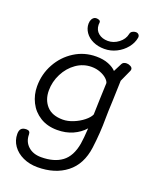

<svg xmlns="http://www.w3.org/2000/svg" viewBox="-175 -823 931 1169"><g transform="rotate(20 290.0 -239.0)"><path d="M549 -505Q549 -499 546 -493Q538 -477 512 -418L508 -294Q504 -206 504 -171Q504 -78 491 22Q476 135 402 192.5Q328 250 215 250Q163 250 121 230.5Q79 211 55 177Q31 143 31 101Q31 78 41.5 67Q52 56 75 56Q99 56 99 80Q99 127 131 156Q163 185 215 185Q299 185 349.5 147.5Q400 110 415 25Q421 -11 425 -78Q395 -44 350.5 -24Q306 -4 250 -4Q186 -4 139.5 -33Q93 -62 69 -110Q45 -158 45 -213Q45 -292 82 -359Q119 -426 182.5 -466Q246 -506 323 -506Q369 -506 402.5 -492.5Q436 -479 453 -460Q476 -505 481 -515Q489 -530 511 -530Q524 -530 536.5 -523Q549 -516 549 -505ZM428 -169 431 -269Q433 -339 435 -375Q432 -388 416 -402.5Q400 -417 374 -427Q348 -437 318 -437Q264 -437 219 -405.5Q174 -374 147.5 -322Q121 -270 121 -213Q121 -153 156 -114Q191 -75 261 -75Q293 -75 328.5 -89.5Q364 -104 391.5 -126Q419 -148 428 -169ZM209 -678Q209 -685 211 -695Q215 -709 223.5 -717Q232 -725 244 -725Q255 -725 263 -720.5Q271 -716 270 -706Q269 -701 269 -692Q270 -658 294 -638.5Q318 -619 355 -619Q392 -619 424 -643.5Q456 -668 463 -703Q465 -715 475.5 -721.5Q486 -728 498 -728Q510 -728 517 -720Q524 -712 522 -700Q516 -665 491 -634Q466 -603 429 -584.5Q392 -566 351 -566Q310 -566 277.5 -581Q245 -596 227 -622Q209 -648 209 -678Z"/></g></svg>

Font: Mali
Style: Italic
Weight: 400
Italic angle: -10°
Version: Version 1.000; ttfautohint (v1.6)